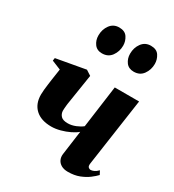

<svg xmlns="http://www.w3.org/2000/svg" viewBox="-193 -909 937 1032"><g transform="rotate(30 275.5 -393.0)"><path d="M235.5 -494.5 205.5 -303.5Q205 -299 204 -290.2Q203 -281.5 202.5 -272.8Q202 -264 202 -258.5Q203 -239.5 215.5 -226.5Q228 -213.5 258 -213.5Q281.5 -213.5 306 -223.5Q330.5 -233.5 345.5 -246L381 -507H532L471.5 -88Q469 -70 475.8 -64Q482.5 -58 489.5 -58Q498 -58 510 -63.2Q522 -68.5 534.5 -81.5L546.5 -59Q533.5 -45 511.8 -28.5Q490 -12 459.5 0Q429 12 389 12Q364.5 12 348 2.8Q331.5 -6.5 324 -22.2Q316.5 -38 319 -57.5L339.5 -207.5Q324 -194 298.8 -181.8Q273.5 -169.5 244.8 -161.8Q216 -154 190 -154Q126.5 -154 91.5 -186.2Q56.5 -218.5 56.5 -276Q56.5 -288.5 58.2 -306.2Q60 -324 62.5 -342.5Q65 -361 67 -375.5L77 -442.5L20.5 -465.5L23 -482.5L204 -515ZM229 -631Q198 -631 181.5 -653.2Q165 -675.5 165 -705.5Q165 -743 185.5 -770.8Q206 -798.5 241.5 -798.5Q277 -798.5 292.5 -775Q308 -751.5 308 -724Q308 -687.5 287.5 -659.2Q267 -631 229 -631ZM426 -631Q394.5 -631 378 -653.2Q361.5 -675.5 361.5 -705.5Q361.5 -743 382 -770.8Q402.5 -798.5 438 -798.5Q474 -798.5 489.2 -775Q504.5 -751.5 504.5 -724Q504.5 -687.5 484.2 -659.2Q464 -631 426 -631Z"/></g></svg>

Font: Merriweather 144pt ExtraBold
Style: Italic
Weight: 800
Italic angle: -7.8°
Version: Version 2.101